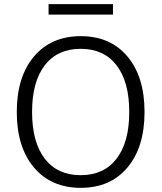

<svg xmlns="http://www.w3.org/2000/svg" viewBox="-20 -903 784 932"><path d="M598.6 -89.8Q515.6 8.8 372.1 8.8Q228.5 8.8 145 -89.8Q61.5 -188.5 61.5 -359.4Q61.5 -530.3 145 -628.9Q228.5 -727.5 372.1 -727.5Q515.6 -727.5 598.6 -628.9Q681.6 -530.3 681.6 -359.4Q681.6 -188.5 598.6 -89.8ZM372.1 -52.7Q484.4 -52.7 545.9 -132.8Q607.4 -212.9 607.4 -359.4Q607.4 -505.9 545.9 -585.9Q484.4 -666 372.1 -666Q258.8 -666 197.3 -585.9Q135.7 -505.9 135.7 -359.4Q135.7 -212.9 197.3 -132.8Q258.8 -52.7 372.1 -52.7ZM215.8 -832V-882.8H528.3V-832Z"/></svg>

Font: Min Sans Light
Style: Regular
Weight: 300
Designer: Jinseong-Kim, NotoSansCJK, Nunito
Foundry: Jinseong-Kim
Version: Version 1.400;Glyphs 3.1.2 (3151)